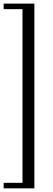

<svg xmlns="http://www.w3.org/2000/svg" viewBox="-20 -930 288 1050"><path d="M0 69.8H103V-879.9H0V-910.2H168V100.1H0Z"/></svg>

Font: Sevillana
Style: Regular
Weight: 400
Designer: Olga Umpeleva
Foundry: Brownfox
Version: Version 1.001